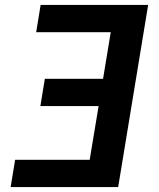

<svg xmlns="http://www.w3.org/2000/svg" viewBox="-20 -755 640 775"><path d="M23 0 41 -110H342L378 -327H143L161 -437H396L427 -625H126L144 -735H578L457 0Z"/></svg>

Font: Iosevka Aile Extrabold
Style: Italic
Weight: 800
Italic angle: -9°
Designer: Belleve Invis
Foundry: Belleve Invis
Version: Version 31.1.0; ttfautohint (v1.8.4)